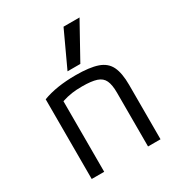

<svg xmlns="http://www.w3.org/2000/svg" viewBox="-185 -914 969 1039"><g transform="rotate(-30 300.0 -395.0)"><path d="M85 -498Q169 -530 290 -530Q377 -530 426 -513Q475 -496 495 -454.5Q515 -413 515 -340V0H437V-336Q437 -385 424.5 -412Q412 -439 380 -449.5Q348 -460 290 -460Q254 -460 225.5 -456Q197 -452 163 -441V0H85ZM343 -570H263L365 -790H465Z"/></g></svg>

Font: M PLUS Code Latin 60
Style: Regular
Weight: 400
Width: 7
Monospace: yes
Designer: Coji Morishita
Foundry: UNDERFOREST DESIGN
Version: Version 1.005; ttfautohint (v1.8.3)